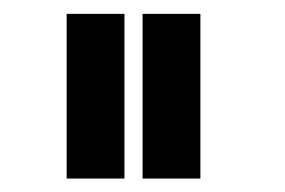

<svg xmlns="http://www.w3.org/2000/svg" viewBox="-20 -790 422 284"><path d="M164.1 -525.9H78.6V-769.5H164.1ZM276.4 -525.9H190.9V-769.5H276.4Z"/></svg>

Font: Potro Sans Bangla
Style: Bold
Weight: 700
Designer: Jayed Ahsan Saad
Foundry: Codepotro
Version: Potro Sans Bangla;Version 0.996;CodepotroFonts;